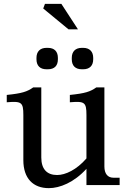

<svg xmlns="http://www.w3.org/2000/svg" viewBox="-20 -959 670 995"><path d="M194 -143V-506H152C121 -484 94 -475 15 -467V-429C91 -435 101 -430 101 -363V-129C101 -34 152 16 233 16C290 16 363 -13 428 -84V0H600V-38H568C538 -38 521 -59 521 -96V-506H479C448 -484 421 -475 342 -467V-429C418 -435 428 -430 428 -363V-138C377 -79 319 -52 276 -52C223 -52 194 -83 194 -143ZM169 -652C169 -618 188 -600 221 -600H228C262 -600 280 -618 280 -652V-659C280 -692 262 -711 228 -711H221C188 -711 169 -692 169 -659ZM204 -915 335 -807H384L298 -939H213ZM352 -652C352 -618 371 -600 404 -600H411C444 -600 463 -618 463 -652V-659C463 -692 444 -711 411 -711H404C371 -711 352 -692 352 -659Z"/></svg>

Font: LT Superior Serif Medium
Style: Regular
Weight: 500
Designer: Daniel Lyons
Foundry: LyonsType
Version: Version 2.120;FEAKit 1.0